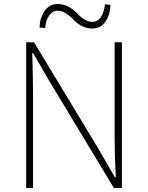

<svg xmlns="http://www.w3.org/2000/svg" viewBox="-20 -936 735 956"><path d="M110.4 0V-725.6H149.4L468.8 -197.3L551.8 -53.7H556.6Q550.8 -159.2 550.8 -258.8V-725.6H586.9V0H546.9L227.5 -529.3L144.5 -671.9H140.6Q144.5 -535.2 144.5 -472.7V0ZM439.5 -793.9Q410.2 -793.9 385.3 -807.6Q360.4 -821.3 345.2 -838.4Q330.1 -855.5 309.1 -869.1Q288.1 -882.8 267.6 -882.8Q242.2 -882.8 225.1 -859.4Q208 -835.9 205.1 -795.9L176.8 -798.8Q178.7 -848.6 202.6 -882.3Q226.6 -916 267.6 -916Q295.9 -916 321.3 -902.3Q346.7 -888.7 361.8 -871.6Q377 -854.5 397.9 -840.8Q418.9 -827.1 439.5 -827.1Q491.2 -827.1 502.9 -914.1L530.3 -912.1Q528.3 -861.3 504.4 -827.6Q480.5 -793.9 439.5 -793.9Z"/></svg>

Font: Gen Shin Gothic ExtraLight
Style: Regular
Weight: 100
Designer: [Source Han Sans]
Ryoko NISHIZUKA  (kana & ideographs); Paul D. Hunt (Latin, Greek & Cyrillic); Wenlong ZHANG  (bopomofo
Version: Version 1.002.20150607